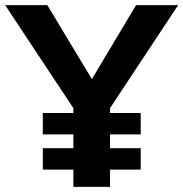

<svg xmlns="http://www.w3.org/2000/svg" viewBox="-23 -729 715 749"><path d="M335.4 -420.4 161.6 -709H-2.9L263.2 -307.1V-288.1H144V-204.6H263.2V-150.9H144V-67.4H263.2V0H406.2V-67.4H525.9V-150.9H406.2V-204.6H525.9V-288.1H406.2V-307.1L671.9 -709H507.8Z"/></svg>

Font: Estedad Bold
Style: Regular
Weight: 700
Designer: Amin Abedi
Version: Version 7.3